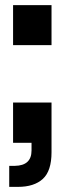

<svg xmlns="http://www.w3.org/2000/svg" viewBox="-20 -557 249 749"><path d="M31 -381V-537H181V-381ZM16 172V90H38Q103 89 103 30V0H31V-157H181V37Q181 110 147 141Q113 172 50 172Z"/></svg>

Font: Mona Sans Condensed ExtraBold
Style: Regular
Weight: 800
Width: 3
Designer: Deni Anggara
Foundry: GitHub
Version: Version 1.001;gftools[0.9.33]